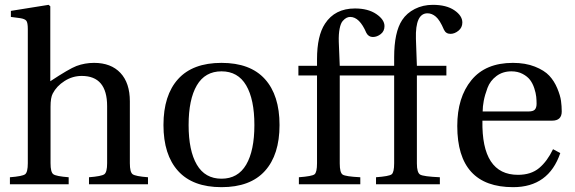

<svg xmlns="http://www.w3.org/2000/svg" viewBox="-20 -762 2376 794"><path d="M21 0V-29Q73 -33 84 -41.5Q95 -50 95 -87V-642Q95 -668 89 -676Q83 -684 63 -687L25 -692V-717L181 -742L188 -736V-426Q265 -477 296 -489Q331 -502 369 -502Q439 -502 478 -460.5Q517 -419 517 -343V-87Q517 -50 528.5 -41.5Q540 -33 592 -29V0H348V-29Q400 -33 411.5 -41.5Q423 -50 423 -87V-323Q423 -448 318 -448Q280 -448 247 -427Q214 -406 198 -375Q189 -358 189 -321V-87Q189 -50 200.5 -41.5Q212 -33 264 -29V0Z M716.5 -55Q656 -122 656 -245Q656 -368 716.5 -435Q777 -502 896 -502Q1015 -502 1075.5 -435Q1136 -368 1136 -245Q1136 -122 1075.5 -55Q1015 12 896 12Q777 12 716.5 -55ZM794 -409Q760 -351 760 -245Q760 -139 794 -81Q828 -23 896 -23Q964 -23 998 -81Q1032 -139 1032 -245Q1032 -351 998 -409Q964 -467 896 -467Q828 -467 794 -409Z M1214 -450V-490H1291V-517Q1291 -614 1324 -664Q1365 -727 1448 -727Q1502 -727 1536 -704Q1570 -681 1570 -654Q1570 -633 1554.5 -621Q1539 -609 1522 -609Q1504 -609 1495 -626Q1467 -692 1428 -692Q1421 -692 1413.5 -688.5Q1406 -685 1397.5 -675.5Q1389 -666 1384.5 -643.5Q1380 -621 1381 -589L1385 -490H1610V-525Q1610 -629 1643 -679Q1662 -708 1695.5 -725Q1729 -742 1770 -742Q1826 -742 1859 -719.5Q1892 -697 1892 -669Q1892 -648 1876 -635Q1860 -622 1843 -622Q1824 -622 1816 -639Q1799 -679 1782.5 -693Q1766 -707 1748 -707Q1697 -707 1700 -602L1704 -490H1826V-450H1704V-86Q1704 -48 1717.5 -40Q1731 -32 1799 -29V0H1535V-29Q1589 -33 1599.5 -41Q1610 -49 1610 -87V-450H1385V-86Q1385 -48 1397 -40Q1409 -32 1470 -29V0H1216V-29Q1270 -33 1280.5 -41Q1291 -49 1291 -87V-450Z M1871 -241Q1871 -359 1929.5 -430.5Q1988 -502 2101 -502Q2153 -502 2192 -486.5Q2231 -471 2251.5 -449Q2272 -427 2284.5 -397Q2297 -367 2300 -345Q2303 -323 2303 -301Q2303 -263 2263 -263H1975Q1971 -39 2122 -39Q2176 -39 2209.5 -67Q2243 -95 2267 -145L2297 -129Q2249 12 2102 12Q1871 12 1871 -241ZM1976 -301H2165Q2185 -301 2192 -309Q2199 -317 2199 -333Q2199 -347 2197.5 -362Q2196 -377 2189.5 -397Q2183 -417 2172 -431.5Q2161 -446 2141 -456.5Q2121 -467 2095 -467Q2059 -467 2033 -447.5Q2007 -428 1996 -398.5Q1985 -369 1980.5 -345Q1976 -321 1976 -301Z"/></svg>

Font: Linguistics Pro
Style: Regular
Weight: 400
Designer: Stefan Peev, Context Ltd
Foundry: Stefan Peev, Context Ltd
Version: Version 001.000